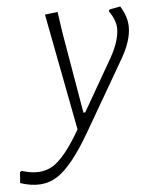

<svg xmlns="http://www.w3.org/2000/svg" viewBox="-134 -500 579 736"><g transform="rotate(-5 155.5 -132.5)"><path d="M115 -459 126 -382 180 -66H187L303 -268Q337 -330 337 -375Q337 -408 311 -444L314 -451L356 -459Q382 -417 382 -378Q382 -324 342 -256L189 8Q116 135 57 172.5Q-2 210 -85 182L-82 140L-75 136Q-3 159 45 129Q93 99 152 -4L66 -453Z"/></g></svg>

Font: Alegreya Sans SC Light
Style: Italic
Weight: 300
Italic angle: -7°
Designer: Juan Pablo del Peral
Foundry: Huerta Tipografica
Version: Version 2.007